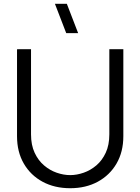

<svg xmlns="http://www.w3.org/2000/svg" viewBox="-20 -980 742 1015"><path d="M351 15Q268.7 15 205.3 -19.1Q142 -53.2 106 -115Q70 -176.8 70 -260V-719.7L144 -720V-269.7Q144 -213.5 163 -172.7Q182 -131.8 212.8 -105.7Q243.5 -79.5 279.9 -66.9Q316.3 -54.3 351 -54.3Q386 -54.3 422.4 -67Q458.8 -79.7 489.5 -105.8Q520.2 -132 539.1 -172.8Q558 -213.7 558 -269.7V-720H632V-260Q632 -177.2 596 -115.3Q560 -53.5 496.7 -19.2Q433.3 15 351 15ZM393 -805H330L270.3 -960H333.3Z"/></svg>

Font: Manrope Variable Light
Style: Regular
Weight: 200
Designer: Mikhail Sharanda
Foundry: Mikhail Sharanda
Version: Version 4.505